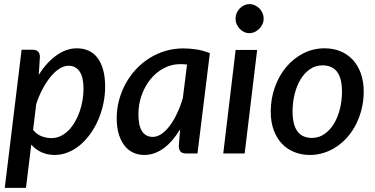

<svg xmlns="http://www.w3.org/2000/svg" viewBox="-20 -756 1850 946"><path d="M143 -116Q161 -93.5 185.2 -84.5Q209.5 -75.5 233.5 -75.5Q257.5 -75.5 278.5 -85.5Q299.5 -95.5 317 -113Q334.5 -130.5 348.5 -154.2Q362.5 -178 372 -205Q381.5 -232 386.5 -261.2Q391.5 -290.5 391.5 -319Q391.5 -375.5 372.2 -403.8Q353 -432 317.5 -432Q295.5 -432 273 -417.8Q250.5 -403.5 229.5 -378Q208.5 -352.5 190 -318Q171.5 -283.5 158.5 -243ZM171 -387Q189.5 -417 211.2 -441Q233 -465 256.8 -482.2Q280.5 -499.5 306.2 -508.8Q332 -518 359 -518Q391 -518 416.8 -506.2Q442.5 -494.5 460.5 -470.8Q478.5 -447 488.2 -411.8Q498 -376.5 498 -329.5Q498 -287 489.2 -245.5Q480.5 -204 464.5 -166.8Q448.5 -129.5 425.8 -97.5Q403 -65.5 375.5 -42.2Q348 -19 316 -5.8Q284 7.5 249.5 7.5Q213.5 7.5 184.2 -6Q155 -19.5 134 -43.5L108 169.5H3.5L86.5 -511H140.5Q158 -511 167.2 -502.2Q176.5 -493.5 176.5 -475Z M901.5 -438Q893 -439 884.8 -439.5Q876.5 -440 868 -440Q825 -440 787.2 -420Q749.5 -400 721.8 -366Q694 -332 678 -287.2Q662 -242.5 662 -193Q662 -136 680.2 -108.8Q698.5 -81.5 732 -81.5Q754.5 -81.5 776 -96.2Q797.5 -111 816.8 -136.8Q836 -162.5 852.5 -197.5Q869 -232.5 881 -273.5ZM867.5 -119Q850 -90 830.2 -66.8Q810.5 -43.5 788.5 -27Q766.5 -10.5 742 -1.5Q717.5 7.5 691 7.5Q661.5 7.5 636.5 -4Q611.5 -15.5 593.5 -38.5Q575.5 -61.5 565.2 -95.2Q555 -129 555 -173.5Q555 -219 566.5 -262.2Q578 -305.5 599 -343.8Q620 -382 649.5 -414Q679 -446 715.5 -469Q752 -492 794.2 -504.8Q836.5 -517.5 883 -517.5Q916.5 -517.5 949.5 -512.2Q982.5 -507 1014 -494L953 0H896.5Q876 0 868.5 -10.5Q861 -21 861 -36.5Z M1247 -510 1185.5 0H1080L1141 -510ZM1279 -664Q1279 -649.5 1273 -636.5Q1267 -623.5 1257 -613.8Q1247 -604 1234.5 -598.2Q1222 -592.5 1208.5 -592.5Q1195 -592.5 1182.8 -598.2Q1170.5 -604 1161.2 -613.8Q1152 -623.5 1146.2 -636.5Q1140.5 -649.5 1140.5 -664Q1140.5 -678.5 1146.2 -691.8Q1152 -705 1161.5 -714.8Q1171 -724.5 1183.5 -730.2Q1196 -736 1209 -736Q1222.5 -736 1235.2 -730.2Q1248 -724.5 1257.8 -714.8Q1267.5 -705 1273.2 -692Q1279 -679 1279 -664Z M1517 -76.5Q1550.5 -76.5 1578 -95.2Q1605.5 -114 1624.8 -145.5Q1644 -177 1654.5 -218.2Q1665 -259.5 1665 -304.5Q1665 -370.5 1640.8 -402.2Q1616.5 -434 1569 -434Q1535 -434 1507.8 -415.5Q1480.5 -397 1461.5 -366Q1442.5 -335 1432 -293.5Q1421.5 -252 1421.5 -206.5Q1421.5 -76.5 1517 -76.5ZM1507.5 7.5Q1465.5 7.5 1430 -6.8Q1394.5 -21 1368.8 -48.2Q1343 -75.5 1328.5 -115.2Q1314 -155 1314 -205.5Q1314 -271 1334.8 -328Q1355.5 -385 1391.5 -427.2Q1427.5 -469.5 1475.8 -493.8Q1524 -518 1579 -518Q1621 -518 1656.5 -503.8Q1692 -489.5 1717.5 -462.2Q1743 -435 1757.5 -395.2Q1772 -355.5 1772 -305Q1772 -262 1762.5 -222Q1753 -182 1736 -147.2Q1719 -112.5 1694.8 -84Q1670.5 -55.5 1641.2 -35.2Q1612 -15 1578 -3.8Q1544 7.5 1507.5 7.5Z"/></svg>

Font: Lato 2
Style: Italic
Weight: 600
Italic angle: -7°
Designer: Lukasz Dziedzic with Adam Twardoch and Botio Nikoltchev
Foundry: tyPoland Lukasz Dziedzic
Version: Version 2.015; 2015-08-06; http://www.latofonts.com/